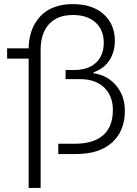

<svg xmlns="http://www.w3.org/2000/svg" viewBox="-20 -759 677 946"><path d="M15.1 -470.2V-521H121.1Q122.6 -592.8 152.1 -642.8Q181.6 -692.9 229.2 -715.8Q276.9 -738.8 338.9 -738.8Q435.1 -738.8 490.5 -689.2Q545.9 -639.6 545.9 -557.1Q545.9 -503.4 519 -461.9Q492.2 -420.4 440.9 -402.8V-397.9Q507.8 -389.2 551.5 -338.4Q595.2 -287.6 595.2 -212.9Q595.2 -114.3 532.5 -57.1Q469.7 0 354 0H267.1V-50.8H349.1Q439.9 -50.8 488 -92.5Q536.1 -134.3 536.1 -216.8Q536.1 -286.6 493.2 -327.9Q450.2 -369.1 374 -369.1H303.2V-414.1H344.2Q414.6 -414.1 452.9 -450Q491.2 -485.8 491.2 -547.9Q491.2 -611.8 450.7 -648.4Q410.2 -685.1 338.9 -685.1Q262.7 -685.1 221.4 -639.9Q180.2 -594.7 180.2 -513.2V167H121.1V-470.2Z"/></svg>

Font: Lumene Sans Light
Style: Regular
Weight: 300
Designer: Deni Anggara
Version: Version 1.003;Glyphs 3.1.2 (3151)